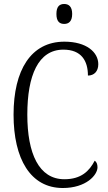

<svg xmlns="http://www.w3.org/2000/svg" viewBox="-20 -933 541 963"><path d="M302 -813C324 -813 342 -825 342 -863C342 -901 324 -913 302 -913C279 -913 263 -901 263 -863C263 -825 279 -813 302 -813ZM295 10C412 10 469 -55 469 -94C469 -110 464 -121 455 -127C428 -75 387 -34 303 -34C175 -34 117 -163 117 -358C117 -555 172 -684 298 -684C389 -684 421 -627 421 -554C452 -554 473 -575 473 -611C473 -671 414 -724 303 -724C135 -724 48 -581 48 -358C48 -136 133 10 295 10Z"/></svg>

Font: Noto Serif Hebrew Condensed Light
Style: Regular
Weight: 300
Width: 3
Designer: Monotype Design Team
Foundry: Monotype Imaging Inc.
Version: Version 2.004